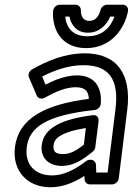

<svg xmlns="http://www.w3.org/2000/svg" viewBox="-20 -753 563 810"><path d="M93 -132C103 -216 175 -267 379 -289C392 -290 404 -302 405 -314C411 -373 388 -435 305 -435C258 -435 211 -416 172 -396L158 -430C210 -457 270 -478 332 -478C440 -478 483 -419 467 -291L434 -25H386L385 -58C384 -70 374 -79 363 -79H360C354 -79 348 -77 343 -73C297 -38 249 -13 200 -13C127 -13 84 -59 93 -132ZM43 -132C31 -33 94 37 193 37C245 37 293 17 336 -11L337 4C337 15 347 25 359 25H453C464 25 479 15 481 0L517 -291C535 -437 476 -528 338 -528C253 -528 176 -495 115 -460C104 -454 97 -439 102 -427L135 -350C141 -336 157 -334 169 -341C214 -366 258 -385 299 -385C341 -385 353 -367 355 -336C168 -312 58 -253 43 -132ZM156 -141C149 -81 192 -53 241 -53C290 -53 330 -79 372 -114C378 -119 381 -126 382 -132L396 -242C397 -252 393 -270 371 -267C237 -250 165 -212 156 -141ZM206 -141C209 -166 229 -194 342 -213L334 -143C300 -116 275 -103 247 -103C214 -103 203 -113 206 -141ZM349 -600C286 -600 260 -637 255 -683H273C280 -647 304 -615 351 -615C399 -615 430 -648 445 -683H463C446 -637 412 -600 349 -600ZM343 -550C449 -550 506 -632 520 -706C523 -722 511 -733 498 -733H431C419 -733 407 -723 404 -711C396 -681 381 -665 357 -665C333 -665 321 -681 321 -711C321 -723 311 -733 299 -733H232C216 -733 205 -719 204 -706C199 -632 237 -550 343 -550Z"/></svg>

Font: Falling Sky
Style: OuObl
Weight: 400
Designer: Paul D. Hunt
Foundry: Adobe Systems Incorporated
Version: Version 1.02